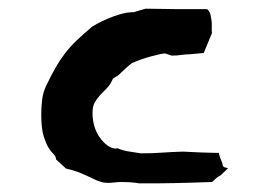

<svg xmlns="http://www.w3.org/2000/svg" viewBox="-20 -458 601 442"><path d="M492 -82Q487 -94 485.5 -99Q484 -104 484 -106Q470 -106 460.5 -106.5Q451 -107 443 -107L401 -109Q372 -108 351 -106.5Q330 -105 304 -105Q292 -107 285 -108Q278 -109 272.5 -110Q267 -111 262 -112.5Q257 -114 250 -117Q249 -116 247 -116Q237 -116 227.5 -123Q218 -130 210 -141Q202 -152 197.5 -166.5Q193 -181 193 -198Q193 -213 198 -222Q203 -231 210.5 -239Q218 -247 226 -255Q234 -263 240 -277Q247 -282 250 -283L255 -287Q255 -287 259 -291Q263 -295 268.5 -300Q274 -305 279.5 -309.5Q285 -314 287 -314Q293 -317 304.5 -321Q316 -325 327 -328Q338 -331 347 -333Q356 -335 360 -335Q367 -333 370.5 -331.5Q374 -330 375 -330Q388 -330 397.5 -331.5Q407 -333 416 -333L449 -336L468 -382Q467 -388 467.5 -395.5Q468 -403 467 -410.5Q466 -418 464.5 -424.5Q463 -431 457 -437H385Q369 -437 352.5 -437.5Q336 -438 315 -438L288 -430Q273 -430 257.5 -425.5Q242 -421 228 -415Q214 -409 203 -403Q192 -397 189 -394Q169 -377 155 -363.5Q141 -350 129.5 -335Q118 -320 108 -302.5Q98 -285 86 -260Q79 -245 77 -228.5Q75 -212 75 -194Q75 -162 80.5 -144.5Q86 -127 92 -117.5Q98 -108 103.5 -103Q109 -98 109 -91L132 -70L144 -67Q161 -62 169.5 -58Q178 -54 184 -51.5Q190 -49 195.5 -46Q201 -43 213 -39Q217 -38 220.5 -37.5Q224 -37 228 -37Q236 -37 243.5 -38Q251 -39 261 -39Q269 -39 278 -38.5Q287 -38 300 -36Q328 -36 347 -36Q366 -36 383.5 -36.5Q401 -37 420.5 -37.5Q440 -38 468 -39L478 -48Q483 -52 485.5 -53Q488 -54 498 -64L505 -71Q504 -71 498 -72.5Q492 -74 492 -82Z"/></svg>

Font: Dokdo
Style: Regular
Weight: 400
Version: Version 2.00